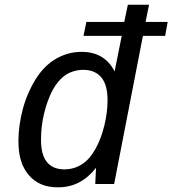

<svg xmlns="http://www.w3.org/2000/svg" viewBox="-20 -780 731 814"><path d="M225.6 14.2Q184.1 14.2 154.1 1Q124 -12.2 102.5 -37.1Q80.1 -63 69.1 -98.4Q58.1 -133.8 58.1 -182.6Q58.1 -214.8 63 -250Q67.9 -285.2 77.6 -320.8Q87.9 -357.9 101.6 -388.4Q115.2 -418.9 130.9 -443.8Q149.9 -474.1 171.4 -495.4Q192.9 -516.6 217.3 -530.8Q241.7 -544.9 268.6 -552.5Q295.4 -560.1 326.2 -560.1Q351.1 -560.1 371.6 -554.9Q392.1 -549.8 410.2 -539.1Q445.8 -517.6 465.8 -477.1L496.1 -627.9H334L346.2 -687H506.8L522 -759.8H611.8L597.2 -687H690.9L680.2 -627.9H585.9L463.9 0H383.8L387.2 -68.8Q356 -28.3 315.4 -6.8Q275.4 14.2 225.6 14.2ZM252.9 -62Q294.4 -62 328.1 -84Q345.2 -95.2 358.9 -111.1Q372.6 -127 384.8 -148.9Q408.7 -191.4 422.4 -248Q429.2 -275.4 432.6 -303Q436 -330.6 436 -355Q436 -419.4 410.2 -451.2Q397.9 -466.3 378.7 -475.1Q359.4 -483.9 333 -483.9Q312.5 -483.9 293.5 -478.3Q274.4 -472.7 259.3 -462.9Q243.7 -452.6 229.2 -436Q214.8 -419.4 203.6 -398.9Q192.9 -379.4 183.3 -353.3Q173.8 -327.1 167 -299.3Q160.2 -271.5 157 -242.9Q153.8 -214.4 153.8 -189.5Q153.8 -155.8 159.9 -132.3Q166 -108.9 178.7 -93.3Q203.6 -62 252.9 -62Z"/></svg>

Font: Hack
Style: Italic
Weight: 400
Italic angle: -11°
Monospace: yes
Designer: Christopher Simpkins
Foundry: Christopher Simpkins
Version: Version 2.019; ttfautohint (v1.4.1) -l 4 -r 80 -G 350 -x 0 -